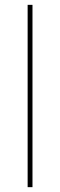

<svg xmlns="http://www.w3.org/2000/svg" viewBox="-20 -772 248 792"><path d="M94 -752H114V0H94Z"/></svg>

Font: Synthetic Thin
Style: Regular
Weight: 100
Designer: Santiago Orozco
Foundry: Typemade
Version: Version 2.000; ttfautohint (v1.8.4.7-5d5b)